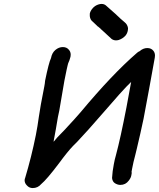

<svg xmlns="http://www.w3.org/2000/svg" viewBox="-20 -947 807 975"><path d="M146 8Q128 8 116 -6Q105 -17 105 -32Q105 -35 106 -39L107 -41Q140 -151 162 -261Q171 -307 177 -352Q184 -403 205 -508Q208 -523 209 -537Q228 -630 239 -652Q244 -679 261.5 -693.5Q279 -708 299 -708Q319 -708 330 -694Q339 -684 339 -669Q339 -664 338 -659Q334 -642 326 -625Q325 -619 323.5 -615.5Q322 -612 307 -537Q296 -477 281 -385L274 -352Q264 -290 252 -228Q253 -229 254 -229Q263 -242 297 -276Q311 -290 312.5 -292Q314 -294 315 -295Q360 -343 390 -378Q551 -571 675 -678Q681 -684 689 -687Q707 -703 728 -703Q748 -703 759 -689Q767 -679 767 -665Q767 -660 766 -654Q738 -497 709 -344Q693 -268 675 -193Q671 -175 666.5 -158Q662 -141 658 -124.5Q654 -108 651 -91L648 -74Q649 -72 649 -69Q649 -65 647 -57Q645 -44 634 -30Q618 -8 591 -8Q578 -8 564.5 -16Q551 -24 549 -43Q551 -78 558 -113Q562 -136 569 -160Q592 -246 622 -401L646 -531Q638 -524 621 -506Q608 -494 509 -380Q419 -276 372 -227L351 -206Q323 -177 279 -117Q217 -35 189 -12Q172 8 146 8ZM473 -816Q463 -826 452 -836Q438 -846 436 -865V-878Q439 -891 448 -902Q461 -919 482 -925Q490 -927 496 -927Q508 -927 517 -920Q544 -897 569 -874L573 -870L586 -858Q589 -856 591 -853Q602 -843 613 -834Q627 -823 630 -805V-800Q630 -796 629 -792Q627 -779 618 -767Q604 -751 583 -744Q576 -742 569 -742Q557 -742 547 -749Q522 -772 496 -796Q494 -797 492 -799Q492 -800 491 -801Q484 -806 478 -812H477Z"/></svg>

Font: Bad Comic
Style: Italic
Weight: 400
Italic angle: -11°
Designer: GGBotNet
Foundry: GGBotNet
Version: 0.95